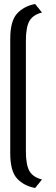

<svg xmlns="http://www.w3.org/2000/svg" viewBox="-20 -757 280 956"><path d="M31 6Q31 96 65.5 132.5Q100 169 155 179L189 136.7Q145 125.7 126.9 95.2Q108.9 64.7 108.9 -4.3V-553.7Q108.9 -622.7 126.9 -653.2Q145 -683.7 189 -694.7L155 -737Q100 -727 65.5 -690Q31 -653 31 -563Z"/></svg>

Font: Secuela Black
Style: Regular
Weight: 900
Designer: Fernando Haro
Foundry: deFharo
Version: Version 1.704